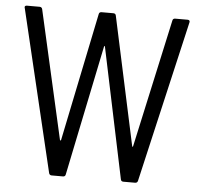

<svg xmlns="http://www.w3.org/2000/svg" viewBox="-51 -752 840 805"><g transform="rotate(5 369.0 -350.0)"><path d="M643 -691 525 -152C524 -148 522 -148 521 -152L405 -691C404 -697 400 -700 394 -700H344C338 -700 334 -697 333 -691L222 -152C221 -148 218 -148 217 -152L95 -691C94 -696 90 -700 84 -700H30C24 -700 21 -697 21 -693C21 -692 22 -690 22 -689L184 -9C185 -4 189 0 195 0H243C249 0 253 -3 254 -9L367 -557C368 -561 370 -561 371 -557L486 -9C487 -3 491 0 497 0H547C553 0 557 -4 558 -9L715 -689C717 -695 714 -700 707 -700H654C648 -700 644 -697 643 -691Z"/></g></svg>

Font: Barlow Semi Condensed
Style: Regular
Weight: 400
Width: 4
Designer: Jeremy Tribby
Foundry: Tribby Type
Version: Version 1.422;hotconv 1.0.109;makeotfexe 2.5.65596